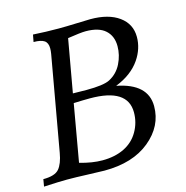

<svg xmlns="http://www.w3.org/2000/svg" viewBox="-110 -791 862 889"><g transform="rotate(-15 321.0 -346.0)"><path d="M283.2 1Q261.2 1 202.6 -1.5Q144 -3.9 104 -3.9Q68.8 -3.9 -6.8 0L-1 -34.2Q54.7 -34.2 75 -57.9Q95.2 -81.5 104 -132.8L184.1 -585Q186.5 -599.6 186.5 -611.3Q186.5 -637.7 170.7 -648.4Q154.8 -659.2 119.6 -659.2L126 -693.4Q187.5 -689.5 248.5 -689.5Q283.2 -689.5 334 -691.4Q384.8 -693.4 400.9 -693.4Q487.8 -693.4 537.8 -657Q587.9 -620.6 587.9 -558.6Q587.9 -502.4 553.7 -452.1Q514.6 -395 436.5 -364.3Q582 -335.9 582 -228Q582 -132.8 500.7 -65.9Q419.4 1 283.2 1ZM286.6 -47.4Q346.7 -47.4 391.4 -69.3Q436 -91.3 460.2 -133.5Q484.4 -175.8 484.4 -224.6Q484.4 -339.8 304.2 -339.8Q273.9 -339.8 226.1 -337.9L178.2 -64.5Q237.3 -47.4 286.6 -47.4ZM298.3 -381.3Q380.9 -381.3 410.6 -396.5Q450.2 -417 470.2 -457.3Q490.2 -497.6 490.2 -540.5Q490.2 -588.9 459.2 -616.9Q428.2 -645 364.7 -645Q341.8 -645 278.8 -635.3L233.9 -382.3Q255.9 -381.3 298.3 -381.3Z"/></g></svg>

Font: Kelvinch
Style: Italic
Weight: 400
Italic angle: -10°
Designer: Paul James Miller
Foundry: High-Logic / Made with FontCreator
Version: Version 3.40;July 22, 2017;FontCreator 11.0.0.2388 64-bit